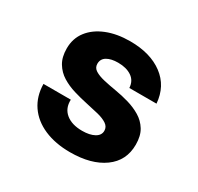

<svg xmlns="http://www.w3.org/2000/svg" viewBox="-129 -719 908 882"><g transform="rotate(30 325.0 -278.0)"><path d="M339 12Q261 12 202 -13.5Q143 -39 110.5 -86.5Q78 -134 77 -199H222Q220 -153 251.5 -127Q283 -101 338 -101Q378 -101 402.5 -114.5Q427 -128 427 -152Q427 -173 408.5 -185.5Q390 -198 360 -205.5Q330 -213 294 -220.5Q258 -228 221.5 -239Q185 -250 155 -268.5Q125 -287 106.5 -317.5Q88 -348 88 -394Q88 -447 118 -486Q148 -525 201.5 -546.5Q255 -568 325 -568Q432 -568 498.5 -518.5Q565 -469 572 -380H428Q426 -417 398 -436Q370 -455 326 -455Q289 -455 267 -442Q245 -429 245 -403Q245 -382 263.5 -370.5Q282 -359 312 -352Q342 -345 378.5 -339Q415 -333 451 -322.5Q487 -312 517 -294Q547 -276 565.5 -246Q584 -216 584 -169Q584 -84 517.5 -36Q451 12 339 12Z"/></g></svg>

Font: Azeret Mono Thin
Style: Regular
Weight: 100
Designer: Martin Vácha
Foundry: Displaay
Version: Version 1.002